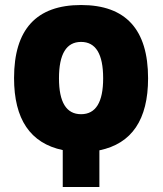

<svg xmlns="http://www.w3.org/2000/svg" viewBox="-20 -745 648 765"><path d="M36 -434Q36 -188 230 -147V0H376V-146Q570 -186 570 -433Q570 -725 303 -725Q36 -725 36 -434ZM391 -433Q391 -290 303 -290Q215 -290 215 -433Q215 -578 303 -578Q391 -578 391 -433Z"/></svg>

Font: Noto Sans Display Condensed Black
Style: Regular
Weight: 900
Width: 3
Designer: Monotype Design team
Foundry: Monotype Imaging Inc.
Version: 1.000